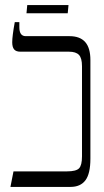

<svg xmlns="http://www.w3.org/2000/svg" viewBox="-20 -734 409 754"><path d="M33 -61H243Q279 -61 290.5 -73Q302 -85 302 -120V-474Q302 -506 290 -518.5Q278 -531 251 -531H60Q43 -531 35.5 -540Q28 -549 28 -568Q28 -592 38 -647H56V-627Q56 -592 81 -592H253Q294 -592 314.5 -569Q335 -546 335 -498V-111Q335 -52 315.5 -26Q296 0 257 0H21ZM87 -714H249L246 -682H84Z"/></svg>

Font: Noto Serif Hebrew CondLight
Style: Regular
Weight: 300
Width: 3
Designer: Monotype Design Team
Foundry: Monotype Imaging Inc.
Version: Version 1.000